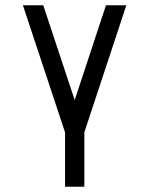

<svg xmlns="http://www.w3.org/2000/svg" viewBox="-20 -520 565 728"><path d="M226.6 188V-18.1L66.9 -500H144L263.2 -140.6L381.8 -500H459L299.8 -18.1V188Z"/></svg>

Font: Anka/Coder Condensed
Style: Regular
Weight: 400
Width: 4
Monospace: yes
Version: Version 1.100